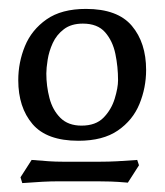

<svg xmlns="http://www.w3.org/2000/svg" viewBox="-20 -676 371 431"><path d="M308 -519Q308 -479 293 -442.5Q278 -406 244.5 -383Q211 -360 156 -360Q85 -360 53 -397.5Q21 -435 21 -496Q21 -536 36 -572.5Q51 -609 84.5 -632.5Q118 -656 173 -656Q244 -656 276 -618Q308 -580 308 -519ZM245 -496Q245 -526 239 -555Q233 -584 216 -603.5Q199 -623 166 -623Q140 -623 123.5 -610.5Q107 -598 98.5 -579.5Q90 -561 87 -542Q84 -523 84 -511Q84 -483 91 -456Q98 -429 115.5 -411.5Q133 -394 163 -394Q195 -394 212.5 -412Q230 -430 237.5 -454.5Q245 -479 245 -496ZM51 -317Q75 -315 90 -314Q105 -313 120.5 -313Q136 -313 159 -313Q186 -313 205 -313Q224 -313 243 -314Q262 -315 288 -317L292 -305L267 -266Q244 -268 228.5 -268.5Q213 -269 198 -269Q183 -269 159 -269Q133 -269 113.5 -269Q94 -269 75.5 -268Q57 -267 30 -265L26 -278Z"/></svg>

Font: Average
Style: Regular
Weight: 400
Designer: Eduardo Tunni
Foundry: Eduardo Rodriguez Tunni
Version: Version 1.003; ttfautohint (v1.8.4.7-5d5b)